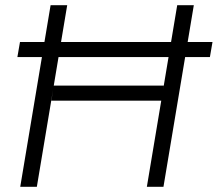

<svg xmlns="http://www.w3.org/2000/svg" viewBox="-20 -720 839 740"><path d="M47 -500 57 -558H799L789 -500ZM58 0 175 -700H239L122 0ZM546 0 663 -700H727L610 0ZM178 -332 187 -390H611L602 -332Z"/></svg>

Font: Figtree Light Light
Style: Italic
Weight: 300
Italic angle: -9.5°
Version: Version 2.000